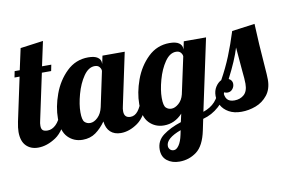

<svg xmlns="http://www.w3.org/2000/svg" viewBox="-98 -815 1803 1223"><g transform="rotate(-10 804.0 -204.0)"><path d="M-8 -114Q-8 -139 0 -179L60 -460H27L35 -500H68L98 -638L246 -658L212 -500H272L264 -460H204L140 -160Q136 -145 136 -128Q136 -108 145.5 -99.5Q155 -91 177 -91Q206 -91 231 -115.5Q256 -140 267 -179H309Q272 -71 214 -32.5Q156 6 99 6Q51 6 21.5 -24Q-8 -54 -8 -114Z M254 -155Q254 -229 283.5 -310.5Q313 -392 371.5 -448.5Q430 -505 511 -505Q552 -505 572 -491Q592 -477 592 -454V-447L603 -500H747L675 -160Q671 -145 671 -128Q671 -85 712 -85Q740 -85 760.5 -111Q781 -137 793 -179H835Q798 -71 743.5 -32.5Q689 6 634 6Q592 6 566.5 -17.5Q541 -41 536 -86Q507 -45 471.5 -19.5Q436 6 387 6Q330 6 292 -33Q254 -72 254 -155ZM535 -179 583 -405Q583 -418 573 -430.5Q563 -443 542 -443Q502 -443 470 -396.5Q438 -350 420 -284.5Q402 -219 402 -169Q402 -119 416.5 -105Q431 -91 452 -91Q477 -91 501.5 -114.5Q526 -138 535 -179Z M858 153Q858 96 904 61.5Q950 27 1021 4L1033 -49Q982 6 913 6Q856 6 818 -33Q780 -72 780 -155Q780 -229 809.5 -310.5Q839 -392 897.5 -448.5Q956 -505 1037 -505Q1078 -505 1098 -491Q1118 -477 1118 -454V-448L1129 -500H1273L1174 -36Q1222 -52 1251 -84Q1280 -116 1300 -179H1342Q1315 -90 1269 -48.5Q1223 -7 1165 8L1150 80Q1130 177 1081 213.5Q1032 250 970 250Q922 250 890 225Q858 200 858 153ZM1058 -169 1109 -406Q1109 -418 1099 -430.5Q1089 -443 1068 -443Q1028 -443 996 -396.5Q964 -350 946 -284.5Q928 -219 928 -169Q928 -119 942.5 -105Q957 -91 978 -91Q1001 -91 1025 -112Q1049 -133 1058 -169ZM1005 83 1011 54Q913 90 913 139Q913 152 922 162Q931 172 947 172Q964 172 980 149Q996 126 1005 83Z M1268 -122Q1268 -155 1283.5 -179.5Q1299 -204 1321 -215Q1360 -285 1389 -356.5Q1418 -428 1444 -511L1592 -531Q1597 -403 1609 -254Q1614 -194 1614 -167Q1614 -106 1583 -67Q1552 -28 1506.5 -11Q1461 6 1414 6Q1366 6 1333 -12.5Q1300 -31 1284 -60.5Q1268 -90 1268 -122ZM1469 -166Q1469 -196 1463 -250Q1453 -364 1450 -403Q1426 -324 1369 -214Q1392 -202 1392 -179Q1392 -160 1379.5 -145Q1367 -130 1348 -130Q1327 -130 1321 -143Q1321 -107 1335.5 -90Q1350 -73 1382 -73Q1419 -73 1444 -95Q1469 -117 1469 -166Z"/></g></svg>

Font: Lobster
Style: Regular
Weight: 400
Designer: Impallari Type
Foundry: Impallari Type
Version: Version 2.100